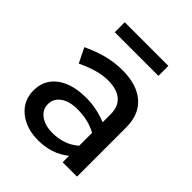

<svg xmlns="http://www.w3.org/2000/svg" viewBox="-198 -804 927 927"><g transform="rotate(45 266.0 -340.5)"><path d="M33 0ZM220 9Q137 9 85 -34Q33 -77 33 -146Q33 -218 88 -259.5Q143 -301 239 -301Q276 -301 311 -293.5Q346 -286 378 -273V-327Q378 -381 346 -408Q314 -435 254 -435Q219 -435 181 -424.5Q143 -414 96 -392L59 -467Q116 -494 167 -506.5Q218 -519 268 -519Q367 -519 421.5 -471.5Q476 -424 476 -337V0H378V-44Q344 -17 305 -4Q266 9 220 9ZM129 -148Q129 -111 160.5 -88Q192 -65 243 -65Q283 -65 317 -77Q351 -89 378 -113V-201Q349 -217 317 -224.5Q285 -232 247 -232Q193 -232 161 -209Q129 -186 129 -148ZM410 -690V-622H112V-690Z"/></g></svg>

Font: Red Hat Display Medium
Style: Regular
Weight: 500
Designer: Pentagram / MCKL
Foundry: Pentagram / MCKL
Version: Version 1.005; Red Hat Display Medium